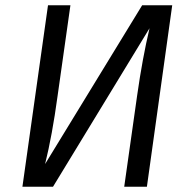

<svg xmlns="http://www.w3.org/2000/svg" viewBox="-20 -708 715 728"><path d="M537 0H451L500 -346Q520 -487 547 -601L181 0H65L162 -688H247L198 -342Q178 -195 151 -86L519 -688H633Z"/></svg>

Font: Fira Sans Book
Style: Italic
Weight: 350
Italic angle: -8°
Designer: bBox Type GmbH & Carrois Corporate GbR & Edenspiekermann AG
Foundry: bBox Type GmbH & Carrois Corporate GbR & Edenspiekermann AG
Version: Version 4.301